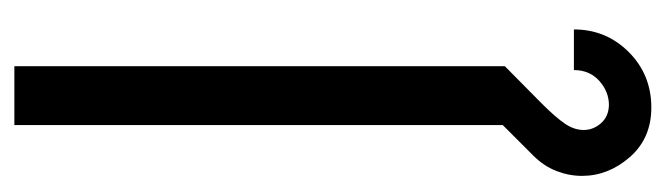

<svg xmlns="http://www.w3.org/2000/svg" viewBox="-358 -382 949 274"><g transform="rotate(-90 117.0 -245.5)"><path d="M75 0V-700H159V0ZM100 209Q56 209 29.2 178.2Q2.5 147.5 2.5 110Q2.5 91.5 9.5 73.5Q16.5 55.5 31.5 40.5L115.5 -43.5L159 0Q125 33.5 105.2 53.2Q85.5 73 76.8 86Q68 99 68 112.5Q68 126 77.5 137Q87 148 103.5 148.5Q122.5 148.5 138 134.8Q153.5 121 153.5 98.5H211.5Q211.5 144.5 179.2 176.8Q147 209 100 209Z"/></g></svg>

Font: Urbanist Medium
Style: Regular
Weight: 500
Designer: Corey Hu
Foundry: Corey Hu
Version: Version 1.321; ttfautohint (v1.8.4.7-5d5b)